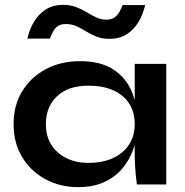

<svg xmlns="http://www.w3.org/2000/svg" viewBox="-20 -760 763 791"><path d="M302 11Q228 11 167.5 -21.5Q107 -54 71.5 -112.5Q36 -171 36 -248Q36 -327 72 -385Q108 -443 169.5 -475.5Q231 -508 309 -508Q395 -508 447.5 -473.5Q500 -439 524 -380Q530 -364 535 -348V-497H665V0H544Q544 0 541.5 -19.5Q539 -39 537 -69Q535 -99 535 -128V-162Q534 -160 534 -159Q520 -113 491 -74.5Q462 -36 415 -12.5Q368 11 302 11ZM344 -89Q403 -89 446 -109Q489 -129 512 -165Q535 -201 535 -248Q535 -299 511.5 -334.5Q488 -370 445.5 -388.5Q403 -407 344 -407Q261 -407 215 -363.5Q169 -320 169 -248Q169 -200 191 -164.5Q213 -129 252.5 -109Q292 -89 344 -89ZM431 -600Q401 -600 378 -609Q355 -618 335 -630.5Q315 -643 295 -652Q275 -661 251 -661Q230 -661 217.5 -652Q205 -643 198 -629Q191 -615 185 -601H93Q101 -638 119.5 -669.5Q138 -701 168 -720.5Q198 -740 239 -740Q270 -740 293.5 -731Q317 -722 337.5 -709.5Q358 -697 377 -688Q396 -679 418 -679Q440 -679 452.5 -688.5Q465 -698 472.5 -712Q480 -726 485 -739H578Q570 -703 551.5 -671Q533 -639 503 -619.5Q473 -600 431 -600Z"/></svg>

Font: Syne Modified
Style: Bold
Weight: 700
Designer: Lucas Descroix
Foundry: Bonjour Monde
Version: Version 2.200